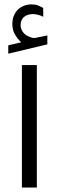

<svg xmlns="http://www.w3.org/2000/svg" viewBox="-20 -854 267 873"><path d="M76.2 -661.6Q59.6 -677.7 47.9 -697.5Q36.1 -717.3 36.1 -745.6Q36.1 -763.7 41.3 -778.1Q46.4 -792.5 55.2 -803.7Q67.4 -818.4 85.2 -826.2Q103 -834 121.6 -834Q140.1 -834 151.9 -829.6Q163.6 -825.2 176.3 -817.9L176.8 -777.8Q151.9 -790 128.4 -790Q119.1 -790 107.9 -786.9Q96.7 -783.7 87.9 -775.9Q81.5 -770 77.6 -761Q73.7 -752 73.7 -739.3Q73.7 -721.7 85.7 -706.3Q97.7 -690.9 122.6 -683.6Q124.5 -683.1 127.4 -682.1Q130.4 -681.2 134.3 -681.2Q137.7 -681.2 140.1 -681.6L195.3 -692.9V-652.3L17.6 -609.9V-647.9ZM79.6 -558.2H147.5V-1.4H79.6Z"/></svg>

Font: Vazir Light FD-WOL-UI
Style: Light-FD-WOL-UI
Weight: 300
Designer: Saber Rastikerdar
Foundry: Saber Rastikerdar
Version: Version 30.0.0